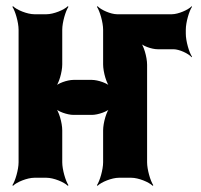

<svg xmlns="http://www.w3.org/2000/svg" viewBox="-20 -574 649 620"><path d="M181 -366V-478C181 -502 192 -539 201 -552L199 -554C187 -542 153 -528 130 -528H91C68 -528 34 -542 22 -554L20 -552C29 -539 40 -502 40 -478V-50C40 -26 29 11 20 24L22 26C34 14 68 0 91 0H130C153 0 187 14 199 26L201 24C192 11 181 -26 181 -50V-153C181 -177 170 -217 157 -229L155 -227C165 -214 198 -203 217 -203H277C296 -203 329 -214 339 -227L337 -229C324 -217 313 -177 313 -153V-50C313 -26 302 11 293 24L295 26C307 14 341 0 364 0H404C427 0 461 14 473 26L475 24C466 11 455 -26 455 -50V-365C455 -389 444 -429 431 -441L429 -439C438 -426 470 -415 489 -415H540C559 -415 589 -401 599 -389L600 -391C591 -404 580 -441 580 -465V-478C580 -502 591 -539 600 -552L599 -554C588 -542 555 -528 535 -528H358C338 -528 306 -542 295 -554L293 -552C302 -539 313 -502 313 -478V-366C313 -342 324 -302 337 -290L339 -292C329 -305 296 -316 277 -316H217C198 -316 165 -305 155 -292L157 -290C170 -302 181 -342 181 -366Z"/></svg>

Font: Asimov
Style: EdgeExtreme
Weight: 500
Designer: Google
Version: Version 2.000980: 2014